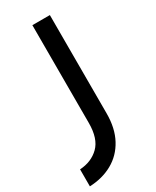

<svg xmlns="http://www.w3.org/2000/svg" viewBox="-221 -786 813 998"><g transform="rotate(-30 185.5 -287.5)"><path d="M268 -135Q268 -46 234 17Q200 80 140 113.5Q80 147 3 150V48Q73 44 118 0Q163 -44 163 -138V-725H268Z"/></g></svg>

Font: Reem Kufi Fun
Style: Regular
Weight: 400
Designer: Khaled Hosny
Version: Version 1.005